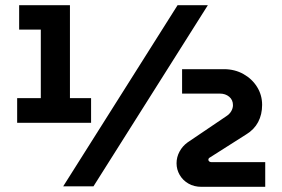

<svg xmlns="http://www.w3.org/2000/svg" viewBox="-20 -720 1091 742"><path d="M46.3 -245.3V-340.7H137.7V-605.7H54V-700H250.3V-340.7H332V-245.3ZM224.3 0 666.3 -700H783.3L341.3 0ZM758.7 2Q729.7 2 708 -10.7Q686.3 -23.3 674.3 -44.2Q662.3 -65 662.3 -89Q662.3 -112.7 673.7 -134Q685 -155.3 705 -169.7L853.7 -270.3Q867.3 -279 873.8 -290.5Q880.3 -302 880.3 -313.7Q880.3 -334 865.7 -346.2Q851 -358.3 829.7 -358.3H683.7V-452.7H845Q887 -452.7 920.5 -434Q954 -415.3 973.5 -384Q993 -352.7 993 -314.7Q993 -277.7 977.7 -248.5Q962.3 -219.3 931.7 -200.7L791 -111.3Q785.3 -108.3 785.3 -102.7Q785.3 -98.3 789 -95.8Q792.7 -93.3 797.7 -93.3H1005V2Z"/></svg>

Font: MuseoModerno Thin
Style: Regular
Weight: 100
Designer: Pablo Cosgaya, Héctor Gatti, Marcela Romero, and the Authors of The MuseoModerno Project.
Foundry: Omnibus-Type Team
Version: Version 1.003